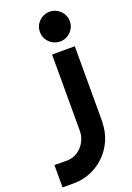

<svg xmlns="http://www.w3.org/2000/svg" viewBox="-325 -817 740 1079"><g transform="rotate(-20 45.0 -277.5)"><path d="M210 -665C210 -714 170 -754 121 -754C71 -754 31 -714 31 -665C31 -616 71 -576 121 -576C170 -576 210 -616 210 -665ZM-80 199C66 199 186 80 187 -67H188V-523H52V-67C52 3 -3 66 -74 66L-148 65V199Z"/></g></svg>

Font: Righteous
Style: Regular
Weight: 400
Designer: Astigmatic (AOETI)
Foundry: Astigmatic (AOETI)
Version: Version 1.000